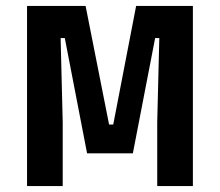

<svg xmlns="http://www.w3.org/2000/svg" viewBox="-20 -626 740 646"><path d="M71 0H191V-215L184 -498H198L273 -110H427L502 -498H516L509 -215V0H629V-606H438L361 -207H347L268 -606H71Z"/></svg>

Font: Martian Mono Std Md
Style: Regular
Weight: 500
Monospace: yes
Designer: Roman Shamin
Foundry: Evil Martians
Version: Version 1.000